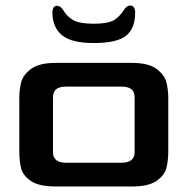

<svg xmlns="http://www.w3.org/2000/svg" viewBox="-20 -676 680 696"><path d="M50 -128V-320Q50 -352 57 -378.5Q64 -405 93 -426.5Q122 -448 182 -448H458Q518 -448 547 -426.5Q576 -405 583 -378.5Q590 -352 590 -320V-128Q590 -93 583 -66.5Q576 -40 547 -20Q518 0 458 0H182Q121 0 92 -20Q63 -40 56.5 -66Q50 -92 50 -128ZM420 -86Q469 -86 468 -126V-322Q468 -343 456.5 -352.5Q445 -362 420 -362H220Q195 -362 183.5 -352.5Q172 -343 172 -322V-126Q171 -86 220 -86ZM170 -630Q170 -643 174.5 -649Q179 -655 186 -655Q199 -655 208 -641Q224 -614 247.5 -602Q271 -590 320 -590Q369 -590 390.5 -601.5Q412 -613 430 -641Q439 -656 453 -656Q460 -656 465 -649.5Q470 -643 470 -630Q470 -573 437 -546.5Q404 -520 320 -520Q238 -520 204 -549Q170 -578 170 -630Z"/></svg>

Font: Gold
Style: Regular
Weight: 400
Designer: jaiki
Version: Version 1.000